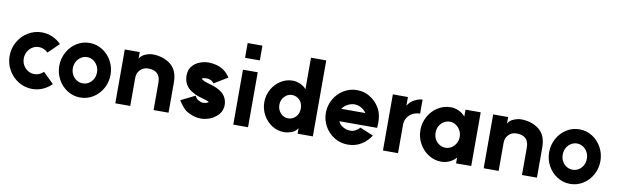

<svg xmlns="http://www.w3.org/2000/svg" viewBox="-49 -1333 6089 1896"><g transform="rotate(10 2995.5 -385.0)"><path d="M384 -167 491 -63Q453 -24 403 -2Q353 20 297 20Q222 20 159 -18.5Q96 -57 59 -122Q22 -187 22 -263Q22 -340 59 -405Q96 -470 159 -508.5Q222 -547 297 -547Q353 -547 403 -525Q453 -503 491 -464L384 -360Q343 -399 293 -399Q258 -399 228.5 -381Q199 -363 181.5 -331.5Q164 -300 164 -263Q164 -226 181.5 -195Q199 -164 228.5 -146Q258 -128 293 -128Q345 -128 384 -167Z M900 -252Q900 -289 883.5 -319Q867 -349 839.5 -366.5Q812 -384 779 -384Q747 -384 719 -366.5Q691 -349 674.5 -319Q658 -289 658 -252Q658 -215 674.5 -185Q691 -155 719 -138Q747 -121 779 -121Q812 -121 839.5 -138Q867 -155 883.5 -185Q900 -215 900 -252ZM779 -526Q850 -526 909 -488.5Q968 -451 1002 -388Q1036 -325 1036 -252Q1036 -179 1002 -116.5Q968 -54 909 -16.5Q850 21 779 21Q708 21 649 -16.5Q590 -54 556 -116.5Q522 -179 522 -252Q522 -325 556 -388Q590 -451 649 -488.5Q708 -526 779 -526Z M1392 -378Q1344 -378 1311.5 -344.5Q1279 -311 1281 -258V17H1131V-523H1281V-457Q1298 -490 1338.5 -506.5Q1379 -523 1410 -523Q1517 -523 1591 -466Q1665 -409 1665 -284V17H1515V-258Q1515 -378 1392 -378Z M2030 -367Q2004 -382 1978 -382Q1968 -382 1963 -381Q1951 -380 1943 -378Q1935 -376 1932 -373L1931 -370Q1933 -368 1934.5 -366Q1936 -364 1945 -359Q1948 -357 1956.5 -352Q1965 -347 1976 -344L2006 -335Q2071 -317 2105.5 -298Q2140 -279 2159 -258Q2177 -238 2187.5 -211Q2198 -184 2198 -155Q2198 -117 2180 -82Q2166 -58 2147 -41.5Q2128 -25 2100 -8Q2076 4 2046 11.5Q2016 19 1990 19Q1917 19 1846 -23Q1820 -39 1793 -73.5Q1766 -108 1758 -125L1900 -195Q1901 -193 1905.5 -184.5Q1910 -176 1916 -169Q1922 -162 1930 -157Q1948 -147 1958 -143Q1968 -139 1981 -139Q1992 -139 1998 -140Q2013 -141 2024 -147L2038 -155Q2033 -160 2017.5 -166Q2002 -172 1962 -183L1932 -192Q1900 -201 1862 -225Q1832 -242 1812 -267Q1795 -287 1785.5 -315.5Q1776 -344 1776 -374Q1776 -406 1787 -439Q1814 -492 1865.5 -516Q1917 -540 1969 -540Q2005 -540 2044 -530.5Q2083 -521 2118 -499Q2162 -468 2187 -427L2051 -345Q2045 -356 2030 -367Z M2463 -796V-648H2315V-796ZM2315 -529H2463V22H2315Z M2944 -251Q2944 -303 2912.5 -335Q2881 -367 2836 -367Q2793 -367 2761 -333Q2729 -299 2729 -251Q2729 -201 2761 -167Q2793 -133 2836 -133Q2881 -133 2912.5 -165.5Q2944 -198 2944 -251ZM2820 -508Q2852 -508 2891 -492.5Q2930 -477 2956 -446V-762H3109V0H2956V-55Q2931 -18 2892.5 -5Q2854 8 2820 8Q2754 8 2698.5 -27.5Q2643 -63 2610.5 -122.5Q2578 -182 2578 -251Q2578 -319 2610.5 -378Q2643 -437 2698.5 -472.5Q2754 -508 2820 -508Z M3460 -383Q3428 -383 3394 -366Q3360 -349 3338 -317H3580Q3556 -351 3524 -367Q3492 -383 3460 -383ZM3460 -526Q3532 -526 3584 -494Q3636 -462 3662 -428Q3688 -394 3694 -379Q3722 -327 3722 -244Q3722 -216 3719 -193H3341Q3354 -160 3389 -140Q3424 -120 3461 -120Q3490 -120 3515.5 -133.5Q3541 -147 3557 -167L3691 -111Q3658 -56 3598.5 -18Q3539 20 3460 20Q3388 20 3327 -17Q3266 -54 3230.5 -116.5Q3195 -179 3195 -252Q3195 -325 3230.5 -388Q3266 -451 3327 -488.5Q3388 -526 3460 -526Z M4113 -546V-405Q4067 -405 4033.5 -385Q4000 -365 3983 -334.5Q3966 -304 3966 -272V17H3815V-546H3966V-459Q3992 -503 4036.5 -524.5Q4081 -546 4113 -546Z M4538 -247Q4538 -283 4521 -313Q4504 -343 4476.5 -360.5Q4449 -378 4417 -378Q4385 -378 4357 -361Q4329 -344 4312.5 -314Q4296 -284 4296 -247Q4296 -210 4312.5 -180.5Q4329 -151 4357 -134Q4385 -117 4417 -117Q4449 -117 4476.5 -134Q4504 -151 4521 -181Q4538 -211 4538 -247ZM4401 -520Q4443 -520 4481.5 -502.5Q4520 -485 4548 -452V-522H4700V16L4548 17V-41Q4520 -9 4481 8.5Q4442 26 4401 26Q4331 26 4272 -11.5Q4213 -49 4178.5 -111.5Q4144 -174 4144 -247Q4144 -320 4178.5 -382.5Q4213 -445 4272 -482.5Q4331 -520 4401 -520Z M5086 -378Q5038 -378 5005.5 -344.5Q4973 -311 4975 -258V17H4825V-523H4975V-457Q4992 -490 5032.5 -506.5Q5073 -523 5104 -523Q5211 -523 5285 -466Q5359 -409 5359 -284V17H5209V-258Q5209 -378 5086 -378Z M5812 -252Q5812 -289 5795.5 -319Q5779 -349 5751.5 -366.5Q5724 -384 5691 -384Q5659 -384 5631 -366.5Q5603 -349 5586.5 -319Q5570 -289 5570 -252Q5570 -215 5586.5 -185Q5603 -155 5631 -138Q5659 -121 5691 -121Q5724 -121 5751.5 -138Q5779 -155 5795.5 -185Q5812 -215 5812 -252ZM5691 -526Q5762 -526 5821 -488.5Q5880 -451 5914 -388Q5948 -325 5948 -252Q5948 -179 5914 -116.5Q5880 -54 5821 -16.5Q5762 21 5691 21Q5620 21 5561 -16.5Q5502 -54 5468 -116.5Q5434 -179 5434 -252Q5434 -325 5468 -388Q5502 -451 5561 -488.5Q5620 -526 5691 -526Z"/></g></svg>

Font: SUIT Heavy
Style: Regular
Weight: 900
Designer: Sunn Youn; Korean Glyphs from Source Han Sans (Sandoll Communications; Soo-young Jang, Joo-yeon Kang)
Foundry: Sunn
Version: Version 1.006